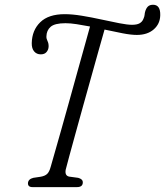

<svg xmlns="http://www.w3.org/2000/svg" viewBox="-20 -766 676 786"><path d="M249 -71.5Q244.5 -47 263 -43L300 -38Q319 -33 319 -19.5Q319 0 295 0H113Q93.5 0 94.5 -17Q96 -33 116.5 -38L146.5 -42.5Q164 -45.5 173 -54Q182 -62.5 187.5 -83Q192.5 -100.5 204 -140.8Q215.5 -181 230.8 -235Q246 -289 262.8 -349.2Q279.5 -409.5 295.8 -468.2Q312 -527 326 -576.5Q340 -626 348.5 -657.5Q320 -663 294 -667Q268 -671 248 -671Q204 -671 187.2 -656.2Q170.5 -641.5 170 -617Q169.5 -608 174.5 -598Q179.5 -588 179 -575Q178.5 -562.5 170.5 -553Q162.5 -543.5 147 -543.5Q130 -543.5 119.8 -555.5Q109.5 -567.5 110 -589.5Q111 -642 144.8 -675Q178.5 -708 245 -708Q276 -708 315.5 -701.5Q355 -695 395 -686.2Q435 -677.5 468.2 -671Q501.5 -664.5 520.5 -664.5Q541 -664.5 551.8 -670.8Q562.5 -677 567 -688.5Q571.5 -698.5 572 -705.5Q572.5 -712.5 574 -717.5Q577.5 -731 585 -738.8Q592.5 -746.5 606.5 -746.5Q637 -746.5 636 -704Q635.5 -668.5 609.5 -645.8Q583.5 -623 540 -623Q516.5 -623 481.5 -629.8Q446.5 -636.5 408 -645Q398.5 -611.5 384.2 -561Q370 -510.5 353.5 -451.2Q337 -392 320.2 -332Q303.5 -272 288.8 -218.5Q274 -165 263.5 -126.2Q253 -87.5 249 -71.5Z"/></svg>

Font: Fraunces 144pt S100 Light
Style: Italic
Weight: 300
Italic angle: -16°
Version: Version 1.000; ttfautohint (v1.8.3)